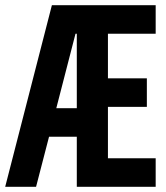

<svg xmlns="http://www.w3.org/2000/svg" viewBox="-20 -720 640 740"><path d="M0 0H119L169 -193H276V0H580V-110H396V-308H546V-418H396V-590H580V-700H180ZM197 -303 271 -590H276V-303Z"/></svg>

Font: CommitMonoV143 ExtLt
Style: Regular
Weight: 200
Monospace: yes
Designer: Eigil Nikolajsen
Foundry: Eigil Nikolajsen
Version: Version 1.143